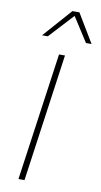

<svg xmlns="http://www.w3.org/2000/svg" viewBox="-98 -933 515 977"><g transform="rotate(10 159.5 -444.5)"><path d="M195.8 -660.2 103 0H71.8L165 -660.2ZM63 -741.2 193.8 -889.2H230L318.8 -741.2H290L209 -867.2L92.8 -741.2Z"/></g></svg>

Font: Human Sans ExtraLight
Style: Italic
Weight: 200
Italic angle: -8°
Designer: Tim Radville
Foundry: Continuum
Version: Version 1.000;FEAKit 1.0